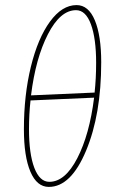

<svg xmlns="http://www.w3.org/2000/svg" viewBox="-20 -727 460 755"><path d="M172 8Q125 8 99.5 -52Q74 -112 74 -219Q74 -353 101.5 -465Q129 -577 176.5 -642Q224 -707 281 -707Q328 -707 353 -647Q378 -587 378 -482Q378 -277 318.5 -134.5Q259 8 172 8ZM279 -687Q217 -687 168.5 -592.5Q120 -498 102 -352L352 -363Q358 -418 358 -480Q358 -576 337.5 -631.5Q317 -687 279 -687ZM174 -12Q236 -12 284 -105Q332 -198 350 -343L100 -332Q94 -278 94 -219Q94 -122 115 -67Q136 -12 174 -12Z"/></svg>

Font: Alegreya Sans Thin
Style: Italic
Weight: 100
Italic angle: -7°
Designer: Juan Pablo del Peral
Foundry: Huerta Tipografica
Version: Version 2.007